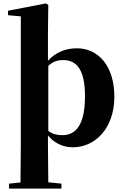

<svg xmlns="http://www.w3.org/2000/svg" viewBox="-20 -846 725 1125"><path d="M263 -460C295 -489 322 -494 351 -494C431 -494 478 -435 478 -282C478 -114 424 -54 346 -54C314 -54 288 -60 263 -79ZM261 -656 263 -817 249 -826 27 -783V-757L102 -750V7C102 68 101 144 100 223L33 230V259H340V230L263 222C262 143 261 67 261 7V-52C302 -4 352 17 407 17C539 17 650 -96 650 -279C650 -463 553 -563 431 -563C366 -563 307 -541 261 -490Z"/></svg>

Font: Noto Serif TC Black
Style: Regular
Weight: 900
Version: Version 1.001;PS 1.001;hotconv 16.6.54;makeotf.lib2.5.65590